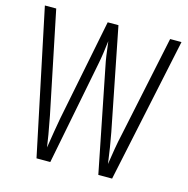

<svg xmlns="http://www.w3.org/2000/svg" viewBox="-105 -815 894 915"><g transform="rotate(15 341.5 -357.0)"><path d="M679 -714 528 0H460L359 -508Q354 -531 350 -558.5Q346 -586 341 -628Q337 -595 333 -567Q329 -539 323 -509L223 0H155L5 -714H61L164 -214Q184 -110 190 -63Q196 -102 203 -144Q210 -186 215 -213L315 -714H368L467 -213Q474 -176 479.5 -141.5Q485 -107 491 -62Q497 -103 503.5 -141Q510 -179 518 -214L623 -714Z"/></g></svg>

Font: Noto Sans Sinhala UI ExtraCondensed Light
Style: Regular
Weight: 300
Width: 2
Designer: Jelle Bosma - Monotype Design Team
Foundry: Monotype Imaging Inc.
Version: Version 2.006; ttfautohint (v1.8.4.7-5d5b)